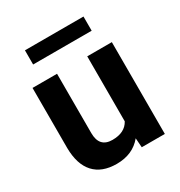

<svg xmlns="http://www.w3.org/2000/svg" viewBox="-170 -828 899 957"><g transform="rotate(-30 280.0 -349.5)"><path d="M50.8 0ZM370.6 -53.7Q318.4 9.8 226.1 9.8Q141.1 9.8 96.4 -39.1Q51.8 -87.9 50.8 -182.1V-528.3H191.9V-187Q191.9 -104.5 267.1 -104.5Q338.9 -104.5 365.7 -154.3V-528.3H507.3V0H374.5ZM448.7 -627.9H111.8V-709.5H448.7Z"/></g></svg>

Font: Roboto
Style: Bold
Weight: 700
Designer: Google
Version: Version 2.134; 2016; ttfautohint (v1.6)